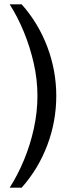

<svg xmlns="http://www.w3.org/2000/svg" viewBox="-20 -706 336 883"><path d="M24.5 157Q61 100 90 30.5Q119 -39 135.6 -114.8Q152.2 -190.5 152.2 -265Q152.2 -340.2 135.2 -415.1Q118.2 -490 89.6 -559.5Q61 -629 24.5 -686H79.8Q156.8 -599 197.8 -490Q238.8 -381 238.8 -265Q238.8 -148.2 197.8 -39.1Q156.8 70 79.8 157Z"/></svg>

Font: Chivo Medium
Style: Regular
Weight: 500
Designer: Hector Gatti
Foundry: Omnibus-Type
Version: Version 2.002